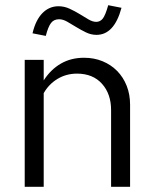

<svg xmlns="http://www.w3.org/2000/svg" viewBox="-20 -718 592 738"><path d="M75 0ZM75 0V-488H148V-409Q175 -451 214 -473.5Q253 -496 303 -496Q342 -496 374.5 -482.5Q407 -469 430.5 -445Q454 -421 467 -388Q480 -355 480 -316V0H407V-295Q407 -357 372 -396Q337 -435 276 -435Q235 -435 201.5 -415Q168 -395 148 -360V0ZM156 -580Q143 -582 130.5 -585Q118 -588 105 -590Q117 -641 143 -667.5Q169 -694 205 -694Q227 -694 247.5 -684.5Q268 -675 286 -664Q304 -653 320 -643.5Q336 -634 350 -634Q365 -634 375 -646.5Q385 -659 396 -698Q409 -696 421.5 -693Q434 -690 447 -688Q419 -584 351 -584Q330 -584 310.5 -593.5Q291 -603 273 -614Q255 -625 238.5 -634.5Q222 -644 207 -644Q187 -644 176 -629.5Q165 -615 156 -580Z"/></svg>

Font: Rosa Sans Light
Style: Regular
Weight: 300
Designer: Pentagram / MCKL
Foundry: Pentagram / MCKL
Version: Version 1.005;September 16, 2019;FontCreator 11.5.0.2425 64-